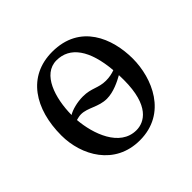

<svg xmlns="http://www.w3.org/2000/svg" viewBox="-122 -565 699 699"><g transform="rotate(-45 227.5 -215.0)"><path d="M37 -203C37 -100 98 12 227 12C366 12 419 -117 419 -217C419 -321 372 -442 229 -442C102 -442 37 -339 37 -203ZM338.9 -237.2C325.8 -232.3 310.7 -229 293 -229C254 -229 237 -248 193 -248C162.9 -248 132.3 -239.5 116 -229.4C116.8 -315.5 146 -409 218 -409C287 -409 329.3 -349.5 338.9 -237.2ZM117 -202.6C123.5 -203.9 131.8 -207 142 -207C177 -207 206 -180 249 -180C283.4 -180 319.2 -198.3 340.5 -210.1C340.8 -202 341 -193.6 341 -185C341 -53 285 -23 244 -23C159 -23 123.1 -125.9 117 -202.6Z"/></g></svg>

Font: Libertinus Math
Style: Regular
Weight: 400
Designer: Philipp H. Poll
Foundry: Khaled Hosny
Version: Version 6.2